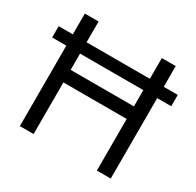

<svg xmlns="http://www.w3.org/2000/svg" viewBox="-156 -895 1087 1067"><g transform="rotate(30 387.5 -361.0)"><path d="M5 -588.8H769V-516.2H5ZM590 -722H679V0H590ZM95.8 -722.2H184V0H95.8ZM173.2 -411.8H610.2V-331.2H173.2Z"/></g></svg>

Font: 寒蝉端黑体 Light
Style: Regular
Weight: 300
Designer: ChillDuanSans {Warren2060}; 
Source Han Sans {Ryoko NISHIZUKA 西塚涼子 (kana, bopomofo & ideographs); Paul D. Hunt (Latin, G
Foundry: ChillType&Adobe
Version: Version 1.300;Glyphs 3.3 (3306)